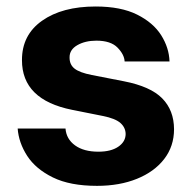

<svg xmlns="http://www.w3.org/2000/svg" viewBox="-20 -573 602 603"><path d="M512.4 -380H371.4Q370.4 -401.6 349.1 -423.5Q327.8 -445.3 282.7 -445.3Q247.5 -445.3 222.8 -431.1Q198.2 -416.9 198.5 -392.8Q198.2 -370 214.3 -357.4Q230.5 -344.8 268.5 -337.4L369 -317.8Q452.8 -301.5 489.5 -264Q526.3 -226.6 526.6 -167.3Q526.6 -113.6 495.6 -73.5Q464.5 -33.4 410 -11.4Q355.5 10.7 284.8 10.7Q199.9 10.7 146 -15.8Q92 -42.3 65.3 -83.6Q38.7 -125 35.5 -169.4H185.7Q188.2 -136.4 215.6 -116.5Q242.9 -96.6 289.1 -96.6Q328.5 -96.6 351.4 -112.2Q374.3 -127.8 374.6 -152Q374.3 -172.6 358.1 -186.8Q342 -201 302.9 -208.8L206.7 -228Q48.7 -259.6 49 -384.2Q48.7 -463.1 112 -507.8Q175.4 -552.6 280.2 -552.6Q359.7 -552.6 410.5 -527.2Q461.3 -501.8 486.2 -462.4Q511 -422.9 512.4 -380Z"/></svg>

Font: Inter Zeller
Style: Bold
Weight: 700
Designer: Rasmus Andersson; Joe Bland
Foundry: zeller
Version: Version 3.015;git-dec3a8cb1